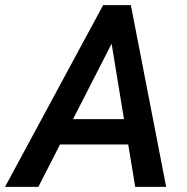

<svg xmlns="http://www.w3.org/2000/svg" viewBox="-65 -731 731 751"><path d="M-45.4 0 338.4 -710.9H446.8L585 0H463.9L436.5 -166H169.9L85 0ZM220.7 -265.1H419.9L371.6 -560.1Z"/></svg>

Font: Mardoto Medium
Style: Italic
Weight: 500
Italic angle: -12°
Designer: Christian Robertson, Vahan Hovhannisyan
Foundry: Google
Version: Version 1.000